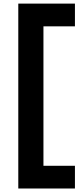

<svg xmlns="http://www.w3.org/2000/svg" viewBox="-20 -909 452 1081"><path d="M83 152.3V-888.7H401.9V-760.7H224.6V24.4H401.9V152.3Z"/></svg>

Font: New Shape
Style: Bold
Weight: 700
Designer: Wojciech Kalinowski "wmk69" (wmk69@o2.pl)
Foundry: Wojciech Kalinowski "wmk69" (wmk69@o2.pl)
Version: Version 2.1.1; 2021-05-14